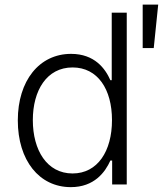

<svg xmlns="http://www.w3.org/2000/svg" viewBox="-20 -781 690 813"><path d="M584.2 -577.4H631L649.9 -761.4H584.2ZM279.8 11.4C378.9 11.4 425.1 -51.5 447.4 -101.2H454.9V0H516.7V-727.3H453.1V-441.4H447.4C425.8 -490.4 380.7 -552.9 280.9 -552.9C146.3 -552.9 55.4 -439.3 55.4 -271.3C55.4 -101.9 146 11.4 279.8 11.4ZM287.3 -46.5C178.6 -46.5 119 -145.2 119 -272.4C119 -398.1 177.9 -495.4 287.3 -495.4C393.8 -495.4 454.2 -403.1 454.2 -272.4C454.2 -140.6 393.1 -46.5 287.3 -46.5Z"/></svg>

Font: TID UI Light
Style: Regular
Weight: 300
Designer: The TID Project Authors
Foundry: Bakken & Bæck
Version: Version 1.001;hotconv 1.0.109;makeotfexe 2.5.65596